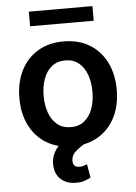

<svg xmlns="http://www.w3.org/2000/svg" viewBox="-61 -773 730 1027"><g transform="rotate(-5 304.0 -260.0)"><path d="M304 10.7Q224.1 10.7 165.5 -24.5Q106.9 -59.7 74.8 -122.9Q42.6 -186.1 42.6 -270.6Q42.6 -355.1 74.8 -418.7Q106.9 -482.2 165.5 -517.4Q224.1 -552.6 304 -552.6Q383.9 -552.6 442.5 -517.4Q501.1 -482.2 533.2 -418.7Q565.3 -355.1 565.3 -270.6Q565.3 -186.1 533.2 -122.9Q501.1 -59.7 442.5 -24.5Q383.9 10.7 304 10.7ZM304.7 -92.3Q348 -92.3 377.1 -116.3Q406.2 -140.3 420.6 -180.8Q435 -221.2 435 -271Q435 -321 420.6 -361.7Q406.2 -402.3 377.1 -426.5Q348 -450.6 304.7 -450.6Q260.3 -450.6 231 -426.5Q201.7 -402.3 187.3 -361.7Q172.9 -321 172.9 -271Q172.9 -221.2 187.3 -180.8Q201.7 -140.3 231 -116.3Q260.3 -92.3 304.7 -92.3ZM305.4 206.7Q259.6 206.7 228.9 182.5Q198.2 158.4 192.5 112.9Q188.9 85.2 197.4 56.8Q206 28.4 227.8 3.9Q249.6 -20.6 286.2 -37.3L373.9 0Q340.9 18.5 318.4 39.1Q295.8 59.7 296.2 87.4Q295.8 104.4 304.3 113.6Q312.9 122.9 331.3 122.9Q344.5 122.9 354.8 119.3Q365.1 115.8 372.2 112.9L384.6 185.4Q371.8 192.8 351.9 199.8Q332 206.7 305.4 206.7ZM474.8 -727.3V-648.8H133.2V-727.3Z"/></g></svg>

Font: InterMG SemiBold
Style: Regular
Weight: 600
Designer: Rasmus Andersson
Foundry: rsms
Version: Version 3.019;December 26, 2023;FontCreator 15.0.0.2955 64-b